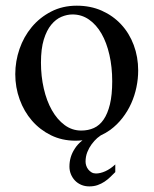

<svg xmlns="http://www.w3.org/2000/svg" viewBox="-20 -480 540 675"><path d="M385.3 125Q377 133.3 367.7 142.3Q358.4 151.4 347.4 158.7Q336.4 166 323.2 170.7Q310.1 175.3 293.9 175.3Q278.3 175.3 265.4 169.7Q252.4 164.1 243.4 154.5Q234.4 145 229.2 132.3Q224.1 119.6 224.1 105.5Q224.1 71.3 242.7 43Q252.4 27.3 270 13.2Q257.8 14.6 245.1 14.6Q198.2 14.6 159.4 -4.4Q120.6 -23.4 92.5 -55.7Q64.5 -87.9 49.1 -130.4Q33.7 -172.9 33.7 -219.2Q33.7 -264.6 48.6 -307.9Q63.5 -351.1 91.6 -384.8Q119.6 -418.5 159.7 -439.2Q199.7 -460 250 -460Q298.3 -460 337.9 -442.4Q377.4 -424.8 406 -394Q434.6 -363.3 450.2 -321.5Q465.8 -279.8 465.8 -231.9Q465.8 -203.1 459.7 -173.6Q453.6 -144 441.4 -116.7Q429.2 -89.4 410.6 -65.4Q392.1 -41.5 367.7 -23.4Q352.1 -12.2 334 -3.9Q328.1 0 321.8 5.4Q311.5 14.6 302.2 27.1Q293 39.6 286.9 54.9Q280.8 70.3 280.8 88.4Q280.8 95.2 283.2 102.5Q285.6 109.9 290.5 116Q295.4 122.1 302 126Q308.6 129.9 317.4 129.9Q332.5 129.9 350.1 122.1Q367.7 114.3 385.3 98.1ZM374.5 -194.3Q374.5 -244.1 364.7 -287.1Q355 -330.1 336.9 -361.6Q318.8 -393.1 293 -411.1Q267.1 -429.2 234.9 -429.2Q215.8 -429.2 196 -420.9Q176.3 -412.6 160.2 -393.1Q144 -373.5 134 -341.1Q124 -308.6 124 -259.8Q124 -211.9 134 -168.5Q144 -125 162.6 -92.3Q181.2 -59.6 207.3 -40.3Q233.4 -21 265.6 -21Q290 -21 310.1 -30Q330.1 -39.1 344.2 -59.6Q358.4 -80.1 366.5 -113.3Q374.5 -146.5 374.5 -194.3Z"/></svg>

Font: Doulos SIL Am
Style: Regular
Weight: 400
Designer: Walt Agee, Victor Gaultney, Peter Martin, Debbi Hosken, Becca Hirsbrunner
Foundry: SIL International
Version: Version 5.000